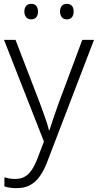

<svg xmlns="http://www.w3.org/2000/svg" viewBox="-20 -740 510 1001"><path d="M1 -532H61L188 -202Q199 -172 208 -147Q217 -122 224 -100.5Q231 -79 235 -61H238Q245 -85 257.5 -121Q270 -157 285 -200L409 -532H470L230 94Q213 141 191 174Q169 207 139 224Q109 241 66 241Q47 241 31.5 238.5Q16 236 3 232V184Q15 188 29 190.5Q43 193 59 193Q88 193 108.5 181.5Q129 170 145 146.5Q161 123 175 87L209 -2ZM107 -680Q107 -699 116.5 -709.5Q126 -720 142 -720Q160 -720 169 -709.5Q178 -699 178 -680Q178 -661 169 -650Q160 -639 142 -639Q126 -639 116.5 -650Q107 -661 107 -680ZM293 -680Q293 -699 302.5 -709.5Q312 -720 328 -720Q346 -720 355 -709.5Q364 -699 364 -680Q364 -661 355 -650Q346 -639 328 -639Q312 -639 302.5 -650Q293 -661 293 -680Z"/></svg>

Font: Noto Sans Thai Light
Style: Regular
Weight: 300
Designer: Monotype Design Team
Foundry: Monotype Imaging Inc.
Version: Version 2.001